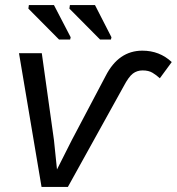

<svg xmlns="http://www.w3.org/2000/svg" viewBox="-20 -738 698 758"><path d="M248 0H144L55 -528H145L193 -185L205 -69L263 -184L397 -438Q448 -538 542 -538Q610 -538 658 -493L611 -429Q598 -441 582.5 -450.5Q567 -460 543 -460Q521 -460 504.5 -447.5Q488 -435 468 -397ZM213 -582 92 -704 94 -718H193L259 -591L257 -582ZM375 -582 254 -704 256 -718H355L420 -591L418 -582Z"/></svg>

Font: Libra Sans Modern
Style: Italic
Weight: 400
Italic angle: -12°
Foundry: Stefan Peev, Context Ltd
Version: Version 1.000